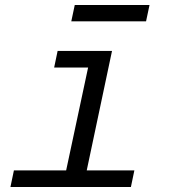

<svg xmlns="http://www.w3.org/2000/svg" viewBox="-20 -753 690 773"><path d="M232 0 349 -548H431L315 0ZM22 0 36 -67H521L507 0ZM198 -481 212 -548H390L376 -481ZM267 -667 281 -733H582L568 -667Z"/></svg>

Font: Azeret Mono Thin Light
Style: Italic
Weight: 300
Italic angle: -12°
Version: Version 1.002